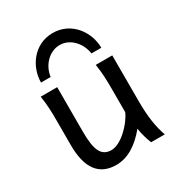

<svg xmlns="http://www.w3.org/2000/svg" viewBox="-181 -878 941 1010"><g transform="rotate(-30 289.5 -372.5)"><path d="M532.2 0C511.7 -54.7 500.5 -125 500.5 -219.7V-498H400.4C409.2 -438.5 410.2 -406.2 410.2 -341.8V-205.1C384.3 -145.5 306.6 -68.4 249 -68.4C187 -68.4 166 -116.2 166 -227.1V-498H65.9C74.7 -439.5 75.7 -403.8 75.7 -341.8V-197.8C75.7 -58.6 127.9 12.2 231.9 12.2C300.3 12.2 363.3 -25.9 422.4 -97.7C427.2 -61 439.9 -22.5 449.2 0ZM470.7 -561.5C470.7 -656.2 401.4 -756.8 287.6 -756.8C172.9 -756.8 104.5 -656.2 104.5 -561.5H163.1C170.9 -627.4 224.1 -683.6 287.6 -683.6C351.6 -683.6 401.4 -627.4 411.1 -561.5Z"/></g></svg>

Font: Andika
Style: Regular
Weight: 400
Designer: Victor Gaultney, Annie Olsen, Julie Remington, Don Collingsworth, Eric Hays
Foundry: SIL International
Version: Version 1.000